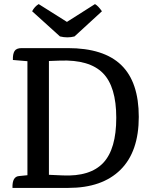

<svg xmlns="http://www.w3.org/2000/svg" viewBox="-20 -918 734 938"><path d="M86 -683H311Q487 -683 572.5 -600Q658 -517 658 -347Q658 -177 568.5 -88.5Q479 0 314 0H41Q39 -56 74 -58L114 -62V-619L43 -625Q42 -654 51 -668.5Q60 -683 86 -683ZM274 -622 220 -620H219V-64L287 -61Q421 -55 484.5 -122.5Q548 -190 548 -342.5Q548 -495 482.5 -561Q417 -627 274 -622ZM478 -863 344 -740Q310 -731 273 -740L137 -863Q149 -886 169 -898L307 -811L444 -898Q459 -890 478 -863Z"/></svg>

Font: Karma SemiBold
Style: Regular
Weight: 600
Designer: Joana Correia
Foundry: Indian Type Foundry
Version: Version 1.202;PS 1.0;hotconv 1.0.78;makeotf.lib2.5.61930; tt